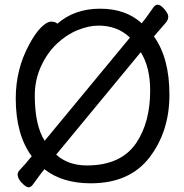

<svg xmlns="http://www.w3.org/2000/svg" viewBox="-20 -756 785 817"><path d="M350 -52Q495 -52 560 -148Q619 -236 619 -371Q619 -470 579 -534L219 -98Q270 -52 350 -52ZM170 -157 533 -596Q480 -647 399 -647Q357 -647 309.5 -627.5Q262 -608 221 -569Q180 -530 154 -472.5Q128 -415 128 -350Q128 -223 170 -157ZM102 41Q94 41 82 31Q55 8 55 -15Q55 -24 68.5 -37.5Q82 -51 115 -91Q47 -183 47 -337Q47 -462 105 -568Q129 -613 154 -638.5Q179 -664 198 -664Q216 -664 224 -655Q297 -719 406 -719Q515 -719 583 -657Q597 -674 611 -694Q625 -714 633 -725Q641 -736 652 -736Q663 -736 679.5 -717Q696 -698 696 -685Q696 -671 685.5 -659.5Q675 -648 635 -601Q701 -509 701 -353Q701 -197 616.5 -86.5Q532 24 366 24Q245 24 169 -36Q155 -19 141 0.5Q127 20 119 30.5Q111 41 102 41Z"/></svg>

Font: LXGW WenKai Lite Medium
Style: Regular
Weight: 500
Designer: LXGW / Fontworks Inc.
Foundry: LXGW / Fontworks Inc.
Version: Version 1.511; March 25, 2025